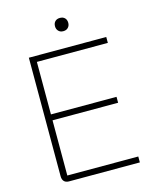

<svg xmlns="http://www.w3.org/2000/svg" viewBox="-126 -950 839 1035"><g transform="rotate(-15 293.0 -432.0)"><path d="M92 -39V-700H524V-667H128V-374H494V-341H128V-33H524V0H128Q111 0 101.5 -10Q92 -20 92 -39ZM272 -827Q272 -844 282 -854Q292 -864 309 -864Q326 -864 336 -854Q346 -844 346 -827Q346 -811 336 -800.5Q326 -790 309 -790Q292 -790 282 -800.5Q272 -811 272 -827Z"/></g></svg>

Font: Bai Jamjuree ExtraLight
Style: Regular
Weight: 275
Designer: Katatrad Aksorn Co.,Ltd.
Foundry: Cadson Demak Co.,Ltd.
Version: Version 1.000; ttfautohint (v1.6)